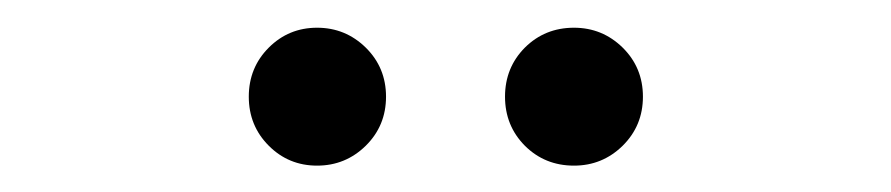

<svg xmlns="http://www.w3.org/2000/svg" viewBox="-20 -690 659 142"><path d="M214.5 -567.5Q193.5 -567.5 178.8 -582.2Q164 -597 164 -618.5Q164 -640 178.8 -654.8Q193.5 -669.5 214.5 -669.5Q235.5 -669.5 250.5 -654.8Q265.5 -640 265.5 -618.5Q265.5 -597 250.5 -582.2Q235.5 -567.5 214.5 -567.5ZM404.5 -567.5Q383 -567.5 368.2 -582.2Q353.5 -597 353.5 -618.5Q353.5 -640 368.2 -654.8Q383 -669.5 404.5 -669.5Q425.5 -669.5 440.5 -654.8Q455.5 -640 455.5 -618.5Q455.5 -597 440.5 -582.2Q425.5 -567.5 404.5 -567.5Z"/></svg>

Font: Sono Monospace Light
Style: Regular
Weight: 300
Version: Version 2.112